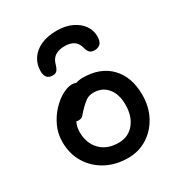

<svg xmlns="http://www.w3.org/2000/svg" viewBox="-189 -931 1000 1071"><g transform="rotate(-30 310.5 -395.5)"><path d="M325 12Q246 12 184 -21.5Q122 -55 86.5 -113.5Q51 -172 51 -248Q51 -302 72.5 -348Q94 -394 126.5 -428.5Q159 -463 194 -482Q229 -501 257 -501Q272 -501 283 -496Q305 -503 327 -503Q441 -503 505 -436Q569 -369 569 -254Q569 -178 537 -118Q505 -58 450 -23Q395 12 325 12ZM162 -249Q162 -176 205 -132Q248 -88 322 -88Q384 -88 422 -133.5Q460 -179 460 -254Q460 -322 427 -361.5Q394 -401 339 -401Q310 -401 292 -389Q274 -377 254 -357Q231 -334 221 -321Q211 -308 190 -308Q182 -308 176 -310Q162 -282 162 -249ZM334 -803Q390 -803 431 -783Q472 -763 493.5 -731.5Q515 -700 515 -663Q515 -630 501 -616Q487 -602 463 -602Q444 -602 433 -612Q422 -622 415 -650Q399 -706 329 -706Q255 -706 237 -649Q229 -620 219.5 -608.5Q210 -597 191 -597Q143 -597 143 -652Q143 -694 164.5 -728Q186 -762 228.5 -782.5Q271 -803 334 -803Z"/></g></svg>

Font: Shantell Sans Normal
Style: Regular
Weight: 500
Designer: Stephen Nixon, Anya Danilova, Shantell Martin
Foundry: Arrow Type
Version: Version 1.009;[a7da0bfa3]